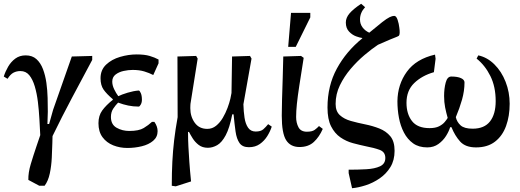

<svg xmlns="http://www.w3.org/2000/svg" viewBox="-29 -769 2753 1016"><path d="M207 214H179L121 183Q120 145 134 98.5Q148 52 164 5Q169 -10 174 -24.5Q179 -39 184 -54Q182 -93 179.5 -139Q177 -185 171.5 -230Q166 -275 155 -312Q144 -349 126 -371Q108 -393 79 -393Q59 -393 42.5 -384.5Q26 -376 11 -352L-9 -364Q-1 -390 14 -416Q29 -442 52 -459Q75 -476 107 -476Q142 -476 164 -456Q186 -436 198.5 -403Q211 -370 216.5 -330.5Q222 -291 223 -251Q224 -211 224 -178L222 -113H231L252 -188L351 -470L459 -473V-452Q405 -351 352 -251.5Q299 -152 249 -49Q249 -42 248.5 -32.5Q248 -23 248 -12Q247 22 245 65.5Q243 109 234.5 149Q226 189 207 214Z M645 14Q605 14 570 0Q535 -14 513.5 -43Q492 -72 492 -117Q492 -157 512 -184.5Q532 -212 568 -241V-244Q535 -272 519 -295Q503 -318 503 -355Q503 -399 532.5 -427Q562 -455 606.5 -468Q651 -481 694 -481Q736 -481 763 -473Q790 -465 810 -454V-434L782 -372Q761 -383 734.5 -391Q708 -399 673 -399Q650 -399 625 -393.5Q600 -388 582.5 -374.5Q565 -361 565 -337Q565 -318 575 -297Q585 -276 597 -260Q615 -269 646.5 -278.5Q678 -288 705 -290Q710 -290 716 -276.5Q722 -263 722 -241Q722 -227 716 -216Q710 -205 705 -205Q676 -205 649.5 -210.5Q623 -216 596 -226Q583 -213 570.5 -194.5Q558 -176 558 -150Q558 -110 588 -93Q618 -76 655 -76Q706 -76 731.5 -91.5Q757 -107 775 -124H788Q805 -100 805 -75Q805 -44 781.5 -24Q758 -4 721 5Q684 14 645 14Z M1071 13Q1042 13 1022.5 -2Q1003 -17 990.5 -37Q978 -57 971 -71H966Q966 -30 968 7.5Q970 45 973 88.5Q976 132 982 191L901 217L880 214Q880 144 883 86.5Q886 29 892.5 -27Q899 -83 911 -149L910 -470L1009 -473L1017 -459L979 -220Q979 -220 978.5 -213Q978 -206 978 -197Q978 -152 1001.5 -119.5Q1025 -87 1068 -87Q1094 -87 1114.5 -103.5Q1135 -120 1150 -145.5Q1165 -171 1175 -198Q1185 -225 1190 -246.5Q1195 -268 1196 -277L1199 -470L1294 -473L1302 -459L1259 -217Q1260 -179 1265 -146Q1270 -113 1284 -93Q1298 -73 1324 -73Q1351 -73 1364.5 -85Q1378 -97 1390 -112L1409 -99Q1401 -74 1385.5 -49Q1370 -24 1346 -7Q1322 10 1288 10Q1254 10 1238.5 -12Q1223 -34 1217.5 -73Q1212 -112 1207 -164H1200Q1186 -92 1165.5 -53.5Q1145 -15 1120.5 -1Q1096 13 1071 13Z M1556 9Q1508 9 1485 -27.5Q1462 -64 1462 -157Q1462 -192 1463.5 -244Q1465 -296 1467 -355.5Q1469 -415 1470 -470L1564 -473L1578 -463Q1564 -375 1555 -316.5Q1546 -258 1542 -219Q1538 -180 1538 -150Q1538 -119 1550.5 -95.5Q1563 -72 1595 -72Q1623 -72 1636.5 -82Q1650 -92 1659 -102L1679 -87Q1661 -45 1632 -18Q1603 9 1556 9ZM1536 -521H1496L1511 -701H1613V-677Z M1834 227 1816 147V129Q1817 129 1818 129Q1866 129 1910 126.5Q1954 124 1982 111Q2010 98 2010 67Q2010 35 1980 24Q1950 13 1907 5Q1874 -2 1838.5 -11.5Q1803 -21 1772.5 -42Q1742 -63 1723 -100.5Q1704 -138 1704 -200Q1704 -315 1753.5 -406Q1803 -497 1888 -566V-568Q1877 -569 1856 -576.5Q1835 -584 1818 -602Q1801 -620 1801 -650Q1801 -675 1820.5 -698Q1840 -721 1882 -749L1903 -731Q1876 -702 1876 -666Q1876 -642 1889.5 -624Q1903 -606 1925 -596Q1968 -632 1993 -651.5Q2018 -671 2032.5 -678Q2047 -685 2057 -685Q2068 -685 2075 -664Q2082 -643 2084 -623Q2089 -589 2082 -580Q2078 -577 2068 -573Q2058 -569 2035.5 -560Q2013 -551 1971 -532Q1938 -510 1899.5 -477.5Q1861 -445 1826.5 -404.5Q1792 -364 1769.5 -317.5Q1747 -271 1747 -219Q1747 -180 1769.5 -159.5Q1792 -139 1827.5 -129Q1863 -119 1903 -111Q1943 -103 1978.5 -89Q2014 -75 2036.5 -48Q2059 -21 2059 29Q2059 79 2037 115Q2015 151 1980 175Q1945 199 1906 211.5Q1867 224 1834 227Z M2232 11Q2187 11 2157 -10.5Q2127 -32 2108.5 -67.5Q2090 -103 2082 -146Q2074 -189 2074 -233Q2075 -322 2124 -389.5Q2173 -457 2273 -480L2276 -458L2267 -387Q2204 -369 2163 -329.5Q2122 -290 2122 -225Q2122 -166 2151 -128.5Q2180 -91 2244 -91Q2275 -91 2294 -100.5Q2313 -110 2324 -123Q2335 -136 2340 -145Q2332 -173 2326.5 -200.5Q2321 -228 2321 -261Q2321 -300 2329.5 -332Q2338 -364 2359 -364Q2392 -364 2410.5 -355.5Q2429 -347 2429 -333Q2429 -288 2416 -242Q2403 -196 2383 -149Q2389 -123 2408.5 -105.5Q2428 -88 2472 -88Q2534 -88 2564 -126.5Q2594 -165 2594 -234Q2594 -310 2566 -366.5Q2538 -423 2493 -459L2502 -476Q2549 -466 2587 -428.5Q2625 -391 2646.5 -336Q2668 -281 2668 -220Q2668 -155 2649 -102.5Q2630 -50 2590.5 -19.5Q2551 11 2490 11Q2434 11 2406 -20Q2378 -51 2360 -96H2353Q2347 -75 2331.5 -50Q2316 -25 2291 -7Q2266 11 2232 11Z"/></svg>

Font: STIX Two Text Medium
Style: Regular
Weight: 500
Designer: Ross Mills, John Hudson & Paul Hanslow, Tiro Typeworks Ltd; with prior portions MicroPress Inc., and Coen Hoffman.
Foundry: Tiro Typeworks Ltd
Version: Version 2.13 b171